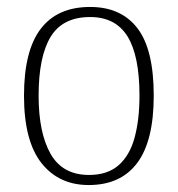

<svg xmlns="http://www.w3.org/2000/svg" viewBox="-20 -522 511 552"><path d="M235 10Q149 10 99 -53.5Q49 -117 49 -247Q49 -376 97 -439Q145 -502 239 -502Q328 -502 375 -441Q422 -380 422 -247Q422 -117 374.5 -53.5Q327 10 235 10ZM236 -19Q289 -19 321 -47Q353 -75 367 -126.5Q381 -178 381 -247Q381 -362 346.5 -417.5Q312 -473 239 -473Q160 -473 125.5 -416Q91 -359 91 -247Q91 -140 125.5 -79.5Q160 -19 236 -19Z"/></svg>

Font: Noto Serif Armenian ExtraLight
Style: Regular
Weight: 250
Version: Version 2.007